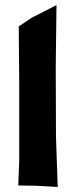

<svg xmlns="http://www.w3.org/2000/svg" viewBox="-20 -741 304 765"><path d="M54.7 -635.7 56.6 -402.3V-102.5L52.7 -2L121.1 -1L210 3.9L203.1 -194.3L202.1 -476.6L205.1 -720.7L107.4 -670.9Z"/></svg>

Font: MaokenAssortedSans-TC
Style: Regular
Weight: 500
Version: Version 0.83